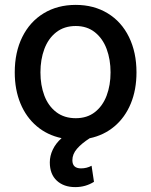

<svg xmlns="http://www.w3.org/2000/svg" viewBox="-20 -557 614 781"><path d="M429.7 -262.7Q429.7 -314.9 413.8 -357.7Q397.9 -400.4 366 -425.8Q334 -451.2 288.1 -451.2Q241.2 -451.2 208.7 -425.8Q176.3 -400.4 160.4 -357.7Q144.5 -314.9 144.5 -262.7Q144.5 -210.4 160.4 -168.2Q176.3 -126 208.7 -101.1Q241.2 -76.2 288.1 -76.2Q334.5 -76.2 366.2 -101.1Q397.9 -126 413.8 -168.2Q429.7 -210.4 429.7 -262.7ZM182.6 103.5Q182.6 77.1 194.6 51.8Q206.5 26.4 230.5 4.9Q172.4 -7.3 129.4 -43.7Q86.4 -80.1 63.2 -136.2Q40 -192.4 40 -262.7Q40 -344.7 70.8 -406.7Q101.6 -468.8 157.7 -502.9Q213.9 -537.1 288.1 -537.1Q361.8 -537.1 418 -502.9Q474.1 -468.8 504.6 -406.5Q535.2 -344.2 535.2 -262.7Q535.2 -191.9 512 -135.7Q488.8 -79.6 445.8 -43.2Q402.8 -6.8 344.7 5.4Q312 26.4 293.2 48.1Q274.4 69.8 274.4 94.7Q274.4 127.9 309.6 127.9Q333 127.9 352.5 117.2L362.3 182.6Q328.1 204.1 286.1 204.1Q239.3 204.1 210.9 177.7Q182.6 151.4 182.6 103.5Z"/></svg>

Font: Pretendard JP Medium
Style: Regular
Weight: 500
Designer: Base glyphs from Inter by Rasmus Andersson; Hangeul glyphs from Noto Sans CJK(Source Han Sans) by Jang Soo-young and Kan
Foundry: Kil Hyung-jin
Version: Version 1.309